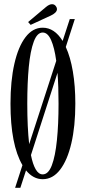

<svg xmlns="http://www.w3.org/2000/svg" viewBox="-20 -843 418 915"><path d="M52 52 87 -56Q30 -153.5 30 -349Q30 -457.5 48.5 -539Q67 -620.5 101.5 -665.8Q136 -711 183.5 -711Q239.5 -711 278.5 -648L312.5 -752H336.5L293.5 -619Q315.5 -571.5 327.2 -502.5Q339 -433.5 339 -349Q339 -241 320 -160Q301 -79 266.2 -34Q231.5 11 183.5 11Q138.5 11 104 -31L77 52ZM110 -349Q110 -293.5 112.2 -244.8Q114.5 -196 119 -156L248 -553Q239.5 -616 223.5 -652Q207.5 -688 183.5 -688Q157 -688 140.8 -644.2Q124.5 -600.5 117.2 -524Q110 -447.5 110 -349ZM183.5 -12Q210.5 -12 227 -55.2Q243.5 -98.5 251.2 -174.5Q259 -250.5 259 -349Q259 -432 254 -496L127.5 -104Q136 -60.5 150 -36.2Q164 -12 183.5 -12ZM126 -724.5 114 -738 199 -809.5Q215 -823 228 -823Q241.5 -823 248.5 -810Q251.5 -805.5 251.5 -799.5Q251.5 -790.5 242.8 -782.2Q234 -774 221.5 -768.5Z"/></svg>

Font: Imbue 50pt
Style: Regular
Weight: 400
Designer: Tyler Finck
Foundry: Etcetera Type Company
Version: Version 1.102; ttfautohint (v1.8.3)